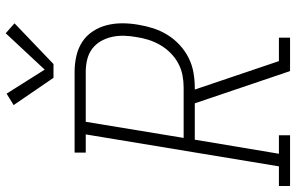

<svg xmlns="http://www.w3.org/2000/svg" viewBox="-212 -812 1010 655"><g transform="rotate(-90 292.5 -485.0)"><path d="M-15 0V-38H52L161 -697H99V-735H375Q402 -735 428.5 -729Q455 -723 476.5 -709Q498 -695 512.5 -673Q527 -651 533.5 -625.5Q540 -600 540 -572.5Q540 -545 535 -517Q531 -492 523 -467Q515 -442 501 -419Q487 -396 466.5 -377Q446 -358 422 -346Q398 -334 372 -329.5Q346 -325 321 -325H314L411 -38H491V0H377L267 -325H143L95 -38H158V0ZM321 -363Q342 -363 363 -367Q384 -371 403.5 -381.5Q423 -392 439 -408Q455 -424 466 -443Q477 -462 483.5 -482.5Q490 -503 493 -524Q497 -545 497.5 -566.5Q498 -588 493.5 -608Q489 -628 479 -645.5Q469 -663 453 -675Q437 -687 416.5 -692Q396 -697 375 -697H204L149 -363ZM354 -807 261 -943 300 -967 382 -837 506 -970 540 -940 401 -807Z"/></g></svg>

Font: Iosevka Slab XLtEx
Style: Italic
Weight: 200
Width: 7
Italic angle: -9°
Monospace: yes
Designer: Belleve Invis
Foundry: Belleve Invis
Version: Version 11.1.0; ttfautohint (v1.8.3)